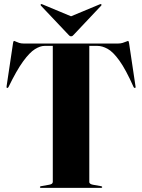

<svg xmlns="http://www.w3.org/2000/svg" viewBox="-20 -911 689 931"><path d="M94 -700H553Q564.5 -700 574.5 -703Q584.5 -706 591.5 -709.2Q598.5 -712.5 600.5 -712.5Q602 -712.5 603.2 -710.8Q604.5 -709 606 -700.5L637 -493Q638 -489 637.2 -487Q636.5 -485 635 -484.5Q633.5 -484 631.5 -485Q629.5 -486 628 -488.5Q590 -574 559 -617Q528 -660 501.8 -674.2Q475.5 -688.5 452.5 -688.5H413V-29Q413 -23 418.5 -19.5Q424 -16 434.5 -14.5L468.5 -8.5Q475.5 -7.5 475.5 -4Q475.5 0 470 0H179Q176 0 174.8 -1.2Q173.5 -2.5 173.5 -4Q173.5 -7.5 180.5 -8.5L214.5 -14.5Q225.5 -16 230.8 -19.5Q236 -23 236 -29V-688.5H196Q175 -688.5 149.2 -672.5Q123.5 -656.5 92 -613.2Q60.5 -570 21 -488.5Q19.5 -486 17.5 -485Q15.5 -484 14 -484.5Q12.5 -485 12 -487Q11.5 -489 12 -493L43 -700.5Q44.5 -709 45.8 -710.8Q47 -712.5 48.5 -712.5Q50.5 -712.5 57 -709.2Q63.5 -706 73 -703Q82.5 -700 94 -700ZM363 -816 186.5 -889.5Q180.5 -892.5 178.5 -890.5Q177 -889.5 177 -887.5Q177 -885.5 179 -883L312 -742.5Q315.5 -738.5 318 -736.8Q320.5 -735 324.5 -735Q329 -735 331.5 -736.8Q334 -738.5 337.5 -742.5L470 -883Q472.5 -885.5 472.2 -887.5Q472 -889.5 471 -890.5Q468.5 -892.5 462.5 -889.5L286 -816Z"/></svg>

Font: Fraunces 120pt
Style: Bold
Weight: 700
Version: Version 1.000;[b76b70a41]